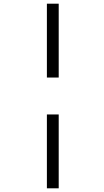

<svg xmlns="http://www.w3.org/2000/svg" viewBox="-20 -780 562 1040"><path d="M234 -360V-760H298V-360ZM234 240V-160H298V240Z"/></svg>

Font: Noto Serif SemiCondensed SemiBold
Style: Italic
Weight: 600
Width: 4
Italic angle: -12°
Designer: Monotype Design Team
Foundry: Monotype Imaging Inc.
Version: Version 2.014; ttfautohint (v1.8.4.7-5d5b)